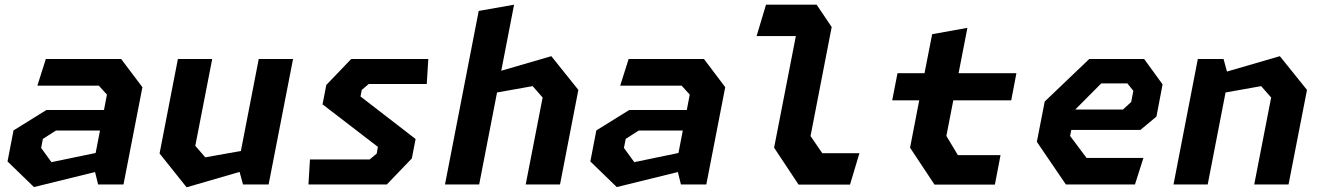

<svg xmlns="http://www.w3.org/2000/svg" viewBox="-20 -785 5620 817"><path d="M397.5 0H505.5L586 -414L495.5 -534H175L139 -420.5H400.5L435 -382.5L422.5 -317H177.5L37.5 -230L12 -98L124.5 11L384.5 -53ZM155 -155.5 162.5 -194 218 -229.5H405.5L387 -134L199 -95Z M883 -534H737L659 -132L774 12L999.5 -53.5L1014 0H1123L1227 -534H1081L1005 -142.5L853.5 -115.5L811 -164.5Z M1292.5 0H1626L1732.5 -111L1748.5 -193.5L1514 -374.5L1519.5 -402.5L1549 -427.5H1796L1802.5 -534H1474.5L1368.5 -423.5L1352.5 -341L1588 -160L1583 -131.5L1553 -106.5H1299Z M2217 0H2363L2441 -402.5L2326 -546L2113 -484L2167.5 -765L2017 -738.5L1873.5 0H2019L2095 -391.5L2246.5 -418.5L2289 -370Z M2877.5 0H2985.5L3066 -414L2975.5 -534H2655L2619 -420.5H2880.5L2915 -382.5L2902.5 -317H2657.5L2517.5 -230L2492 -98L2604.5 11L2864.5 -53ZM2635 -155.5 2642.5 -194 2698 -229.5H2885.5L2867 -134L2679 -95Z M3378 0.5H3597L3637 -133H3479L3429 -206L3519 -670L3455 -765H3239.5L3199.5 -631.5H3366.5L3274 -156.5Z M3956.5 0.5H4213.5L4237.5 -125H4056L4007 -206.5L4036.5 -358H4283L4305 -473.5H4059L4096.5 -666.5L3946.5 -639.5L3914 -473.5H3799L3776.5 -358H3891.5L3852.5 -156.5Z M4515.5 0H4809.5L4845.5 -113H4603.5L4533.5 -206.5L4538.5 -232H4832.5L4901 -289L4927 -426L4848.5 -534H4615L4425.5 -353L4392 -181.5ZM4555.5 -319 4666 -430H4777.5L4802.5 -398.5L4793.5 -351L4758.5 -319Z M5317 0H5463L5541.5 -402.5L5426 -546L5201 -480.5L5186.5 -534H5077L4973.5 0H5119L5195 -391.5L5346.5 -418.5L5389 -370Z"/></svg>

Font: Monaspace Krypton
Style: Bold Italic
Weight: 700
Italic angle: -11°
Designer: Riley Cran & the Lettermatic Team
Foundry: Lettermatic
Version: Version 1.101 (Monaspace Krypton)